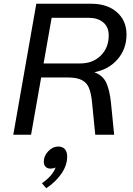

<svg xmlns="http://www.w3.org/2000/svg" viewBox="-20 -720 710 1026"><path d="M484 -334Q530 -317 548 -277.5Q566 -238 573 -171L590 0H489L472 -172Q467 -222 455.5 -250Q444 -278 417.5 -292Q391 -306 341 -306H200L146 0H51L174 -700H467Q553 -700 604.5 -655Q656 -610 656 -535Q656 -459 609 -404Q562 -349 484 -334ZM561 -531Q561 -576 531.5 -600.5Q502 -625 452 -625H256L213 -381H409Q476 -381 518.5 -423Q561 -465 561 -531ZM339 116Q339 164 307.5 209Q276 254 227 286L204 259Q261 220 277 175Q265 181 250 181Q233 181 223.5 171Q214 161 214 144Q214 113 238 88Q262 63 291 63Q314 63 326.5 77Q339 91 339 116Z"/></svg>

Font: KoHo Medium
Style: Italic
Weight: 500
Italic angle: -10°
Designer: Cadson Demak & Katatrad Team
Foundry: Cadson Demak Co.,Ltd.
Version: Version 1.000